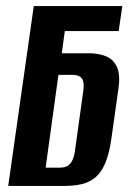

<svg xmlns="http://www.w3.org/2000/svg" viewBox="-20 -611 428 631"><path d="M7 0 91 -591H382L370 -509H193L183 -436H271Q304 -436 328.5 -426Q353 -416 364.5 -390.5Q376 -365 369 -318L346 -155Q339 -105 325.5 -74Q312 -43 293 -27.5Q274 -12 249 -6Q224 0 193 0ZM176 -60Q194 -60 204 -67Q214 -74 219.5 -88Q225 -102 227 -120L253 -307Q256 -324 254.5 -337.5Q253 -351 244.5 -358Q236 -365 217 -365H172L130 -60Z"/></svg>

Font: Alumni Sans
Style: Bold Italic
Weight: 700
Italic angle: -8°
Designer: Robert E. Leuschke
Foundry: Robert E. Leuschke
Version: Version 1.016